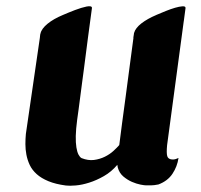

<svg xmlns="http://www.w3.org/2000/svg" viewBox="-20 -583 646 616"><path d="M575.2 -556.6 569.8 -516.1 569.3 -513.2 516.1 -117.2Q513.7 -91.8 516.6 -82Q519.5 -72.3 532.2 -71.3Q538.6 -70.8 544.2 -72.8Q549.8 -74.7 552.7 -76.2Q548.8 -48.8 533.4 -25.6Q518.1 -2.4 488.3 8.8Q474.1 11.7 464.1 11.7Q454.1 11.7 448.7 11.7Q443.8 11.7 430.9 9.3Q418 6.8 403.3 0.5Q388.7 -5.9 375.7 -16.8Q362.8 -27.8 357.9 -45.4L356.4 -54.2Q337.4 -31.7 313.5 -18.1Q289.6 -4.4 266.4 2.9Q243.2 10.3 223.1 12Q203.1 13.7 191.4 12.2Q158.2 7.8 135.3 -1.7Q112.3 -11.2 97.7 -24.4Q83 -37.6 75.4 -53.7Q67.9 -69.8 64.7 -86.7Q61.5 -103.5 61.5 -120.6Q61.5 -137.7 63 -153.3L107.9 -461.9Q108.4 -464.8 108.4 -467.3Q108.4 -469.7 108.9 -471.2Q108.9 -473.1 109.4 -474.6Q109.4 -475.1 109.9 -475.1Q111.3 -482.9 117.2 -491Q123 -499 132.6 -506.8Q142.1 -514.6 154.5 -521.7Q167 -528.8 181.2 -534.7Q189.9 -538.6 200.2 -542.7Q210.4 -546.9 220.7 -550.8Q231 -554.7 240.5 -557.6Q250 -560.5 257.6 -562Q265.1 -563.5 269.8 -562.7Q274.4 -562 274.9 -558.6Q274.9 -556.6 274.9 -556.6L262.2 -461.9Q255.4 -409.2 249 -359.9Q246.1 -338.9 243.2 -316.4Q240.2 -293.9 237.5 -272.7Q234.9 -251.5 232.2 -232.2Q229.5 -212.9 227.5 -198.2Q223.6 -168.5 223.1 -146.7Q222.7 -125 225.1 -110.1Q227.5 -95.2 231.9 -86.9Q236.3 -78.6 241.7 -75.7Q262.7 -67.4 281.5 -69.8Q300.3 -72.3 316.2 -80.1Q332 -87.9 343.8 -98.6Q355.5 -109.4 362.3 -117.2Q362.3 -117.7 362.5 -117.9Q362.8 -118.2 362.8 -118.7Q366.2 -147.5 371.6 -187.3Q377 -227.1 383.1 -272.5Q389.2 -317.9 395.5 -366.5Q401.9 -415 408.2 -461.9H407.7Q408.7 -468.8 409.2 -471.2Q409.7 -473.1 409.7 -474.6V-475.1Q409.7 -476.1 409.9 -476.6Q410.2 -477.1 410.2 -477.5Q414.6 -493.2 433.8 -508.1Q453.1 -522.9 481 -534.7Q481.4 -535.2 481.9 -535.2Q482.4 -535.2 482.9 -535.6Q496.6 -541.5 512.5 -547.9Q528.3 -554.2 541.7 -558.1Q555.2 -562 564.7 -562.7Q574.2 -563.5 575.2 -558.6V-557.6Z"/></svg>

Font: Brush Lettering One
Style: Bold Italic
Weight: 400
Italic angle: -7°
Designer: Eben Sorkin
Foundry: Eben Sorkin
Version: Version 1.001